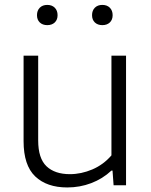

<svg xmlns="http://www.w3.org/2000/svg" viewBox="-20 -774 632 802"><path d="M78.5 -184.5V-541.5H139.5V-187.5Q139.5 -112.5 174.2 -79.5Q209 -46.5 272 -46.5Q319 -46.5 365.5 -66.2Q412 -86 445.5 -125V-541.5H506.5V0H454.5L450 -61.5H445.5Q408.5 -27 361 -9Q313.5 9 261 9Q175.5 9 127 -37.2Q78.5 -83.5 78.5 -184.5ZM134.5 -710.5Q134.5 -730 146.2 -741.8Q158 -753.5 177.5 -753.5Q197 -753.5 208.8 -741.8Q220.5 -730 220.5 -710.5Q220.5 -691.5 208.8 -680.2Q197 -669 177.5 -669Q158 -669 146.2 -680.2Q134.5 -691.5 134.5 -710.5ZM364.5 -710.5Q364.5 -730 376.2 -741.8Q388 -753.5 407.5 -753.5Q427 -753.5 438.8 -741.8Q450.5 -730 450.5 -710.5Q450.5 -691.5 438.8 -680.2Q427 -669 407.5 -669Q388 -669 376.2 -680.2Q364.5 -691.5 364.5 -710.5Z"/></svg>

Font: Encode Sans Semi Expanded Light
Style: Regular
Weight: 300
Width: 6
Designer: Multiple Designers
Foundry: Impallari Type
Version: Version 2.000